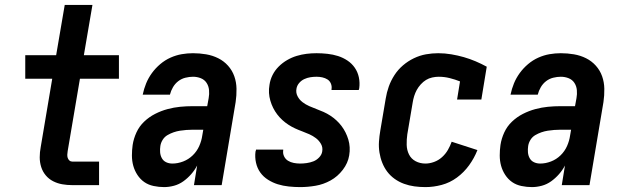

<svg xmlns="http://www.w3.org/2000/svg" viewBox="-20 -755 2540 783"><path d="M275 0Q254 0 234 -3.5Q214 -7 196.5 -16Q179 -25 166.5 -40Q154 -55 148 -74Q142 -93 142 -113.5Q142 -134 146 -155L193 -434H83V-530H209L244 -735H357L322 -530H465V-434H306L256 -139Q255 -132 254.5 -125Q254 -118 256 -111.5Q258 -105 263 -100.5Q268 -96 275 -96H384V0Z M649 8Q628 8 606.5 3.5Q585 -1 568.5 -12.5Q552 -24 540.5 -41.5Q529 -59 523.5 -79Q518 -99 518 -121Q518 -143 521 -164Q525 -190 536.5 -215Q548 -240 568 -259Q588 -278 612.5 -290.5Q637 -303 663 -310Q689 -317 714.5 -319.5Q740 -322 766 -322H825L831 -355Q834 -371 832.5 -387.5Q831 -404 822.5 -417Q814 -430 799 -436Q784 -442 767 -442Q752 -442 736 -438Q720 -434 707 -424Q694 -414 685.5 -399.5Q677 -385 673 -369H562Q567 -393 576 -415Q585 -437 599.5 -457Q614 -477 633.5 -493.5Q653 -510 675.5 -520Q698 -530 721 -534Q744 -538 767 -538Q794 -538 820.5 -533.5Q847 -529 870 -517.5Q893 -506 910 -487Q927 -468 935.5 -444Q944 -420 944.5 -393Q945 -366 941 -339L884 0H771L784 -80Q774 -61 759.5 -44.5Q745 -28 727.5 -15.5Q710 -3 689.5 2.5Q669 8 649 8ZM683 -88Q705 -88 727 -96.5Q749 -105 766 -121.5Q783 -138 792.5 -159.5Q802 -181 805 -203L809 -226H766Q753 -226 740 -225Q727 -224 714 -222Q701 -220 688 -215.5Q675 -211 663 -204Q651 -197 643.5 -185Q636 -173 634 -160Q632 -147 633 -134Q634 -121 640 -110Q646 -99 657.5 -93.5Q669 -88 683 -88Z M1204 8Q1181 8 1157.5 5.5Q1134 3 1113 -3.5Q1092 -10 1073 -22Q1054 -34 1041.5 -51.5Q1029 -69 1024 -91.5Q1019 -114 1022 -137Q1023 -139 1023.5 -141Q1024 -143 1024 -145H1135Q1135 -144 1135 -143.5Q1135 -143 1135 -142Q1133 -129 1138.5 -117.5Q1144 -106 1154.5 -99.5Q1165 -93 1178 -90.5Q1191 -88 1204 -88Q1217 -88 1231 -90Q1245 -92 1258 -97Q1271 -102 1281.5 -113Q1292 -124 1294 -137Q1297 -154 1289 -168Q1281 -182 1268.5 -191.5Q1256 -201 1241.5 -207.5Q1227 -214 1212 -219.5Q1197 -225 1183 -231.5Q1169 -238 1156 -246.5Q1143 -255 1131.5 -265.5Q1120 -276 1110.5 -288.5Q1101 -301 1094 -315Q1087 -329 1082.5 -344.5Q1078 -360 1077 -376Q1076 -392 1079 -409Q1082 -430 1091.5 -449Q1101 -468 1116.5 -483.5Q1132 -499 1151 -510Q1170 -521 1190 -527Q1210 -533 1230 -535.5Q1250 -538 1271 -538Q1293 -538 1315.5 -535.5Q1338 -533 1358.5 -526.5Q1379 -520 1397 -508Q1415 -496 1427 -478.5Q1439 -461 1443.5 -439.5Q1448 -418 1445 -395Q1444 -393 1444 -391.5Q1444 -390 1443 -388H1332Q1332 -389 1332 -389.5Q1332 -390 1332 -391Q1334 -403 1329.5 -414Q1325 -425 1315.5 -431Q1306 -437 1294.5 -439.5Q1283 -442 1271 -442Q1258 -442 1245.5 -440Q1233 -438 1221 -432.5Q1209 -427 1200 -416.5Q1191 -406 1189 -393Q1186 -377 1193.5 -362.5Q1201 -348 1213.5 -338.5Q1226 -329 1240.5 -322.5Q1255 -316 1270 -310.5Q1285 -305 1299.5 -298.5Q1314 -292 1327 -283.5Q1340 -275 1351.5 -264.5Q1363 -254 1372.5 -241.5Q1382 -229 1389 -215Q1396 -201 1400.5 -186Q1405 -171 1406 -154.5Q1407 -138 1404 -121Q1399 -90 1378 -62.5Q1357 -35 1328 -19Q1299 -3 1267 2.5Q1235 8 1204 8Z M1715 8Q1692 8 1670 5Q1648 2 1627.5 -5.5Q1607 -13 1589.5 -25.5Q1572 -38 1559.5 -54.5Q1547 -71 1539 -91Q1531 -111 1527.5 -133Q1524 -155 1525.5 -177.5Q1527 -200 1531 -223L1553 -353Q1557 -378 1565.5 -402Q1574 -426 1588.5 -448.5Q1603 -471 1623.5 -488.5Q1644 -506 1668 -517.5Q1692 -529 1717 -533.5Q1742 -538 1767 -538Q1794 -538 1820.5 -533.5Q1847 -529 1871.5 -522Q1896 -515 1919.5 -505Q1943 -495 1965 -483L1943 -349H1844L1856 -423Q1836 -431 1814 -436.5Q1792 -442 1769 -442Q1756 -442 1742.5 -439Q1729 -436 1717.5 -429Q1706 -422 1696 -411Q1686 -400 1679.5 -388Q1673 -376 1669 -363Q1665 -350 1663 -337L1641 -207Q1638 -186 1638.5 -164.5Q1639 -143 1648 -125Q1657 -107 1675 -97.5Q1693 -88 1715 -88Q1732 -88 1750 -94.5Q1768 -101 1782.5 -114Q1797 -127 1806.5 -143.5Q1816 -160 1822 -177L1927 -143Q1914 -110 1893 -81Q1872 -52 1843.5 -31Q1815 -10 1781.5 -1Q1748 8 1715 8Z M2149 8Q2128 8 2106.5 3.5Q2085 -1 2068.5 -12.5Q2052 -24 2040.5 -41.5Q2029 -59 2023.5 -79Q2018 -99 2018 -121Q2018 -143 2021 -164Q2025 -190 2036.5 -215Q2048 -240 2068 -259Q2088 -278 2112.5 -290.5Q2137 -303 2163 -310Q2189 -317 2214.5 -319.5Q2240 -322 2266 -322H2325L2331 -355Q2334 -371 2332.5 -387.5Q2331 -404 2322.5 -417Q2314 -430 2299 -436Q2284 -442 2267 -442Q2252 -442 2236 -438Q2220 -434 2207 -424Q2194 -414 2185.5 -399.5Q2177 -385 2173 -369H2062Q2067 -393 2076 -415Q2085 -437 2099.5 -457Q2114 -477 2133.5 -493.5Q2153 -510 2175.5 -520Q2198 -530 2221 -534Q2244 -538 2267 -538Q2294 -538 2320.5 -533.5Q2347 -529 2370 -517.5Q2393 -506 2410 -487Q2427 -468 2435.5 -444Q2444 -420 2444.5 -393Q2445 -366 2441 -339L2384 0H2271L2284 -80Q2274 -61 2259.5 -44.5Q2245 -28 2227.5 -15.5Q2210 -3 2189.5 2.5Q2169 8 2149 8ZM2183 -88Q2205 -88 2227 -96.5Q2249 -105 2266 -121.5Q2283 -138 2292.5 -159.5Q2302 -181 2305 -203L2309 -226H2266Q2253 -226 2240 -225Q2227 -224 2214 -222Q2201 -220 2188 -215.5Q2175 -211 2163 -204Q2151 -197 2143.5 -185Q2136 -173 2134 -160Q2132 -147 2133 -134Q2134 -121 2140 -110Q2146 -99 2157.5 -93.5Q2169 -88 2183 -88Z"/></svg>

Font: iosevka_custom_sans_ss08
Style: Bold Italic
Weight: 700
Italic angle: -10°
Designer: Belleve Invis
Foundry: Belleve Invis
Version: Version 10.3.0; ttfautohint (v1.8.3)